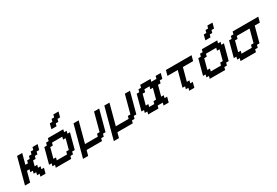

<svg xmlns="http://www.w3.org/2000/svg" viewBox="96 -2462 5850 4050"><g transform="rotate(-30 3021.0 -437.5)"><path d="M375 0H500Q505.9 -21 516.8 -62.5Q527.8 -104 533.7 -125H471.2L487.8 -187.5H425.3L441.9 -250H379.4Q384.8 -270.5 396 -312.3Q407.2 -354 413.1 -375H475.6L492.2 -437.5H554.7L571.3 -500H633.8Q639.6 -520.5 650.9 -562.3Q662.1 -604 667.5 -625H542.5L525.9 -562.5H463.4L446.3 -500H383.8L367.2 -437.5H304.7L288.1 -375H225.6Q236.8 -416.5 259 -500Q281.2 -583.5 292.5 -625H167.5Q139.6 -520.5 83.7 -312.3Q27.8 -104 0 0H125Q136.2 -42 158.4 -125Q180.7 -208 191.9 -250H254.4L237.8 -187.5H300.3L283.7 -125H346.2L329.1 -62.5H391.6Z M750 0H1125L1141.6 -62.5H1204.1L1221.2 -125H1283.7Q1300.3 -187.5 1333.7 -312.5Q1367.2 -437.5 1383.8 -500H1321.3L1338.4 -562.5H1275.9L1292.5 -625H917.5L900.9 -562.5H838.4L821.3 -500H758.8Q742.2 -437.5 708.7 -312.5Q675.3 -187.5 658.7 -125H721.2L704.1 -62.5H766.6ZM1096.2 -125H846.2L862.8 -187.5H800.3Q811.5 -229 833.7 -312.3Q856 -395.5 867.2 -437.5H929.7L946.3 -500H1196.3L1179.7 -437.5H1242.2Q1231 -396 1208.7 -312.5Q1186.5 -229 1175.3 -187.5H1112.8ZM1076.2 -750H1201.2L1217.8 -812.5H1280.3L1296.9 -875H1359.4Q1365.2 -895.5 1376.5 -937.3Q1387.7 -979 1393.1 -1000H1268.1L1251 -937.5H1188.5L1171.9 -875H1109.4Q1103.5 -854 1092.5 -812.5Q1081.5 -771 1076.2 -750Z M1341.3 125H1466.3Q1472.2 104 1483.4 62.5Q1494.6 21 1500 0H1875L1891.6 -62.5H1954.1L1971.2 -125H2033.7Q2056.2 -208.5 2100.8 -375.2Q2145.5 -542 2167.5 -625H2042.5L1925.3 -187.5H1862.8L1846.2 -125H1533.7Q1556.2 -208 1600.6 -375Q1645 -542 1667.5 -625H1542.5Q1508.8 -500 1441.9 -250Q1375 0 1341.3 125Z M2091.3 125H2216.3Q2222.2 104 2233.4 62.5Q2244.6 21 2250 0H2625L2641.6 -62.5H2704.1L2721.2 -125H2783.7Q2806.2 -208.5 2850.8 -375.2Q2895.5 -542 2917.5 -625H2792.5L2675.3 -187.5H2612.8L2596.2 -125H2283.7Q2306.2 -208 2350.6 -375Q2395 -542 2417.5 -625H2292.5Q2258.8 -500 2191.9 -250Q2125 0 2091.3 125Z M3375 0H3500Q3505.9 -21 3517.1 -62.5Q3528.3 -104 3533.7 -125H3471.2L3487.8 -187.5H3425.3Q3436.5 -229 3458.7 -312.5Q3481 -396 3492.2 -437.5H3554.7L3571.3 -500H3633.8Q3639.2 -520.5 3650.4 -562.3Q3661.6 -604 3667.5 -625H3542.5L3525.9 -562.5H3400.9L3417.5 -625H3167.5L3150.9 -562.5H3088.4L3071.3 -500H3008.8Q2992.2 -437.5 2958.7 -312.5Q2925.3 -187.5 2908.7 -125H2971.2L2954.1 -62.5H3016.6L3000 0H3250L3266.6 -62.5H3391.6ZM3221.2 -125H3096.2L3112.8 -187.5H3050.3Q3061.5 -229 3083.7 -312.3Q3106 -395.5 3117.2 -437.5H3179.7L3196.3 -500H3321.3L3304.7 -437.5H3367.2Q3356 -396 3333.7 -312.5Q3311.5 -229 3300.3 -187.5H3237.8Z M4000 0H4125Q4130.9 -21 4141.8 -62.5Q4152.8 -104 4158.7 -125H4096.2L4112.8 -187.5H4050.3L4133.8 -500H4383.8Q4389.2 -520.5 4400.4 -562.3Q4411.6 -604 4417.5 -625H3792.5Q3786.6 -604 3775.4 -562.3Q3764.2 -520.5 3758.8 -500H4008.8Q3991.7 -437.5 3958.5 -312.5Q3925.3 -187.5 3908.7 -125H3971.2L3954.1 -62.5H4016.6Z M4500 0H4875L4891.6 -62.5H4954.1L4971.2 -125H5033.7Q5050.3 -187.5 5083.7 -312.5Q5117.2 -437.5 5133.8 -500H5071.3L5088.4 -562.5H5025.9L5042.5 -625H4667.5L4650.9 -562.5H4588.4L4571.3 -500H4508.8Q4492.2 -437.5 4458.7 -312.5Q4425.3 -187.5 4408.7 -125H4471.2L4454.1 -62.5H4516.6ZM4846.2 -125H4596.2L4612.8 -187.5H4550.3Q4561.5 -229 4583.7 -312.3Q4606 -395.5 4617.2 -437.5H4679.7L4696.3 -500H4946.3L4929.7 -437.5H4992.2Q4981 -396 4958.7 -312.5Q4936.5 -229 4925.3 -187.5H4862.8ZM4826.2 -750H4951.2L4967.8 -812.5H5030.3L5046.9 -875H5109.4Q5115.2 -895.5 5126.5 -937.3Q5137.7 -979 5143.1 -1000H5018.1L5001 -937.5H4938.5L4921.9 -875H4859.4Q4853.5 -854 4842.5 -812.5Q4831.5 -771 4826.2 -750Z M5250 0H5625L5641.6 -62.5H5704.1L5721.2 -125H5783.7Q5800.3 -187.5 5833.7 -312.5Q5867.2 -437.5 5883.8 -500H6008.8Q6014.2 -520.5 6025.4 -562.3Q6036.6 -604 6042.5 -625H5417.5L5400.9 -562.5H5338.4L5321.3 -500H5258.8Q5242.2 -437.5 5208.7 -312.5Q5175.3 -187.5 5158.7 -125H5221.2L5204.1 -62.5H5266.6ZM5596.2 -125H5346.2L5362.8 -187.5H5300.3Q5311.5 -229 5333.7 -312.3Q5356 -395.5 5367.2 -437.5H5429.7L5446.3 -500H5758.8L5675.3 -187.5H5612.8Z"/></g></svg>

Font: Faithful 32x
Style: Oblique
Weight: 400
Foundry: Faithful Resource Pack
Version: Version 1.0; January 27, 2023